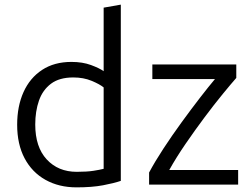

<svg xmlns="http://www.w3.org/2000/svg" viewBox="-20 -796 1085 828"><path d="M310 12Q234 12 176 -20.5Q118 -53 86 -113.5Q54 -174 54 -258Q54 -338 81.5 -399Q109 -460 161.5 -494.5Q214 -529 288 -529Q336 -529 372.5 -515.5Q409 -502 427 -489V-763L501 -776V-16Q472 -6 424.5 3Q377 12 310 12ZM311 -55Q355 -55 383.5 -59.5Q412 -64 427 -68V-419Q410 -433 375 -447.5Q340 -462 296 -462Q236 -462 200 -435Q164 -408 148 -362Q132 -316 132 -259Q132 -162 181.5 -108.5Q231 -55 311 -55ZM623 0V-52Q648 -99 685 -155.5Q722 -212 763.5 -269Q805 -326 842.5 -374.5Q880 -423 907 -455H637V-518H999V-460Q977 -435 940.5 -390.5Q904 -346 862.5 -290.5Q821 -235 780.5 -176Q740 -117 710 -63H1007V0Z"/></svg>

Font: Ubuntu Sans
Style: Regular
Weight: 400
Designer: Dalton Maag Ltd
Foundry: Dalton Maag Ltd
Version: Version 1.006; ttfautohint (v1.8.4.7-5d5b)